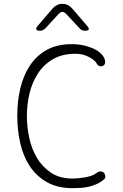

<svg xmlns="http://www.w3.org/2000/svg" viewBox="-20 -970 640 1000"><path d="M70 -367Q70 -443 86 -510.5Q102 -578 136 -629Q170 -680 223.5 -710Q277 -740 353 -740Q388 -740 416.5 -733.5Q445 -727 466.5 -717Q488 -707 502 -694.5Q516 -682 522 -669Q528 -657 527.5 -644.5Q527 -632 516 -627Q508 -623 499 -625.5Q490 -628 484 -639Q475 -656 443.5 -673Q412 -690 374 -690Q304 -690 255.5 -661.5Q207 -633 177 -586.5Q147 -540 133.5 -482.5Q120 -425 120 -366Q120 -311 132 -253.5Q144 -196 172 -148.5Q200 -101 245.5 -70.5Q291 -40 358 -40Q370 -40 387 -41.5Q404 -43 421 -46Q438 -49 454 -54Q470 -59 480 -67Q494 -78 505.5 -77Q517 -76 523 -68Q528 -61 528.5 -51Q529 -41 522 -36Q505 -21 485 -12Q465 -3 444 2Q423 7 401 8.5Q379 10 358 10Q280 10 225 -21Q170 -52 135.5 -104Q101 -156 85.5 -224Q70 -292 70 -367ZM189 -810Q172 -810 169 -816.5Q166 -823 177 -836L255 -927Q265 -938 277.5 -944Q290 -950 305 -950Q320 -950 332.5 -944Q345 -938 355 -927L434 -835Q445 -822 442 -816Q439 -810 422 -810Q414 -810 407 -813Q400 -816 395 -822L325 -897Q314 -908 305 -908Q296 -908 285 -897L217 -823Q211 -817 204 -813.5Q197 -810 189 -810Z"/></svg>

Font: Maple Mono Thin
Style: Regular
Weight: 250
Monospace: yes
Designer: subframe7536
Version: Version 7.000